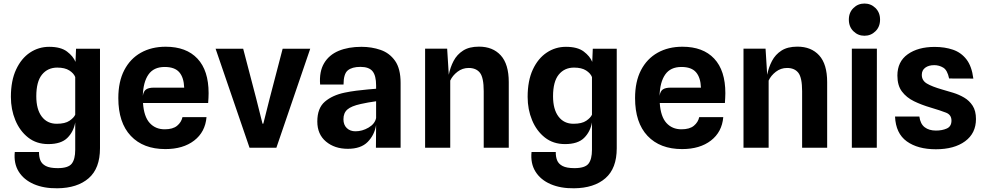

<svg xmlns="http://www.w3.org/2000/svg" viewBox="-20 -814 5434 1058"><path d="M296 223.5Q222 224.5 166.8 200.8Q111.5 177 83.2 131.8Q55 86.5 61.5 23.5H195Q194.5 49 202.2 69Q210 89 232.5 100.8Q255 112.5 298 112.5Q356 112.5 375.2 88Q394.5 63.5 394.5 11.5V-139.5Q385.5 -88 351 -54Q316.5 -20 246 -20Q181 -20 135 -56.2Q89 -92.5 64.5 -151.8Q40 -211 40 -280Q40 -369.5 68.8 -431Q97.5 -492.5 145.2 -524.2Q193 -556 251 -556Q315 -556 349.2 -530Q383.5 -504 396 -473L399 -545.5H531V3Q531 114 468.5 168.2Q406 222.5 296 223.5ZM292.5 -132Q339 -132 363.2 -148.8Q387.5 -165.5 394.5 -182V-389.5Q386.5 -410 362 -425.8Q337.5 -441.5 295.5 -441.5Q243 -441.5 211.5 -403Q180 -364.5 180 -283.5Q180 -211.5 210 -171.8Q240 -132 292.5 -132Z M891 7.5Q769.5 7.5 700.8 -65.2Q632 -138 632 -273.5Q632 -364.5 664.8 -427.5Q697.5 -490.5 756.2 -523.5Q815 -556.5 893 -556.5Q1006.5 -556.5 1068 -491Q1129.5 -425.5 1129.5 -300.5Q1129.5 -287 1128.8 -275Q1128 -263 1127 -246.5H768Q773 -171.5 804.8 -136.5Q836.5 -101.5 887.5 -101.5Q932.5 -101.5 956 -121Q979.5 -140.5 985.5 -168.5H1118Q1111 -86.5 1050 -39.5Q989 7.5 891 7.5ZM827 -331H995Q993 -387 967.8 -416Q942.5 -445 887.5 -445Q827 -445 798 -403.2Q769 -361.5 767 -286Q771 -312 785.5 -321.5Q800 -331 827 -331Z M1355 0 1168 -545.5H1320L1391.5 -272L1426.5 -132.5H1431L1466 -271.5L1537.5 -545.5H1689.5L1503 0Z M1896.5 6Q1824 6 1776.2 -34Q1728.5 -74 1728.5 -144.5Q1728.5 -218 1770.2 -253.8Q1812 -289.5 1879 -303.5Q1910 -310 1943.2 -314.2Q1976.5 -318.5 2005.5 -321Q2034.5 -323.5 2052.5 -325V-343.5Q2052.5 -397 2033 -421.2Q2013.5 -445.5 1966 -445.5Q1920 -445.5 1896.5 -426.2Q1873 -407 1873 -348H1744Q1738.5 -419.5 1765.8 -465.5Q1793 -511.5 1846.2 -533.8Q1899.5 -556 1971.5 -556Q2028 -556 2077.2 -539Q2126.5 -522 2157 -478.8Q2187.5 -435.5 2187.5 -357V0H2051.5L2052.5 -125Q2043.5 -70 2006.2 -32Q1969 6 1896.5 6ZM1938.5 -90.5Q1976 -90.5 2010.8 -110.8Q2045.5 -131 2052.5 -163.5V-256Q2032.5 -253.5 2008.8 -249.2Q1985 -245 1968 -241Q1915.5 -229.5 1894 -210.5Q1872.5 -191.5 1872.5 -157Q1872.5 -126 1891 -108.2Q1909.5 -90.5 1938.5 -90.5Z M2322.5 0V-546H2444L2453 -402Q2461 -443 2479.5 -478.2Q2498 -513.5 2531.8 -535.2Q2565.5 -557 2619.5 -557Q2695.5 -557 2739.5 -508.8Q2783.5 -460.5 2783.5 -361.5V0H2645.5V-311.5Q2645.5 -386 2624.8 -412.8Q2604 -439.5 2562.5 -439.5Q2528 -439.5 2500.8 -418.5Q2473.5 -397.5 2461 -370V0Z M3143.5 223.5Q3069.5 224.5 3014.2 200.8Q2959 177 2930.8 131.8Q2902.5 86.5 2909 23.5H3042.5Q3042 49 3049.8 69Q3057.5 89 3080 100.8Q3102.5 112.5 3145.5 112.5Q3203.5 112.5 3222.8 88Q3242 63.5 3242 11.5V-139.5Q3233 -88 3198.5 -54Q3164 -20 3093.5 -20Q3028.5 -20 2982.5 -56.2Q2936.5 -92.5 2912 -151.8Q2887.5 -211 2887.5 -280Q2887.5 -369.5 2916.2 -431Q2945 -492.5 2992.8 -524.2Q3040.5 -556 3098.5 -556Q3162.5 -556 3196.8 -530Q3231 -504 3243.5 -473L3246.5 -545.5H3378.5V3Q3378.5 114 3316 168.2Q3253.5 222.5 3143.5 223.5ZM3140 -132Q3186.5 -132 3210.8 -148.8Q3235 -165.5 3242 -182V-389.5Q3234 -410 3209.5 -425.8Q3185 -441.5 3143 -441.5Q3090.5 -441.5 3059 -403Q3027.5 -364.5 3027.5 -283.5Q3027.5 -211.5 3057.5 -171.8Q3087.5 -132 3140 -132Z M3738.5 7.5Q3617 7.5 3548.2 -65.2Q3479.5 -138 3479.5 -273.5Q3479.5 -364.5 3512.2 -427.5Q3545 -490.5 3603.8 -523.5Q3662.5 -556.5 3740.5 -556.5Q3854 -556.5 3915.5 -491Q3977 -425.5 3977 -300.5Q3977 -287 3976.2 -275Q3975.5 -263 3974.5 -246.5H3615.5Q3620.5 -171.5 3652.2 -136.5Q3684 -101.5 3735 -101.5Q3780 -101.5 3803.5 -121Q3827 -140.5 3833 -168.5H3965.5Q3958.5 -86.5 3897.5 -39.5Q3836.5 7.5 3738.5 7.5ZM3674.5 -331H3842.5Q3840.5 -387 3815.2 -416Q3790 -445 3735 -445Q3674.5 -445 3645.5 -403.2Q3616.5 -361.5 3614.5 -286Q3618.5 -312 3633 -321.5Q3647.5 -331 3674.5 -331Z M4077 0V-546H4198.5L4207.5 -402Q4215.5 -443 4234 -478.2Q4252.5 -513.5 4286.2 -535.2Q4320 -557 4374 -557Q4450 -557 4494 -508.8Q4538 -460.5 4538 -361.5V0H4400V-311.5Q4400 -386 4379.2 -412.8Q4358.5 -439.5 4317 -439.5Q4282.5 -439.5 4255.2 -418.5Q4228 -397.5 4215.5 -370V0Z M4743.5 -617Q4708 -617 4682.8 -641.8Q4657.5 -666.5 4657.5 -706Q4657.5 -745 4682.8 -769.8Q4708 -794.5 4743.5 -794.5Q4779 -794.5 4804.2 -769.8Q4829.5 -745 4829.5 -706Q4829.5 -666.5 4804.2 -641.8Q4779 -617 4743.5 -617ZM4674 0V-546H4812L4811.5 0Z M5137 8.5Q5037 8.5 4976.5 -35.2Q4916 -79 4912 -172H5046Q5051.5 -131 5075.5 -112.8Q5099.5 -94.5 5137.5 -94.5Q5172 -94.5 5197.5 -106Q5223 -117.5 5223 -149.5Q5223 -181.5 5193 -193.2Q5163 -205 5107.5 -221.5Q5058 -236 5016.5 -256.2Q4975 -276.5 4950 -309.8Q4925 -343 4925 -397.5Q4925 -474.5 4982 -515Q5039 -555.5 5130.5 -555.5Q5186.5 -555.5 5231.5 -540Q5276.5 -524.5 5305.8 -486.5Q5335 -448.5 5343.5 -381L5210 -381.5Q5200.5 -427.5 5177.8 -441.2Q5155 -455 5128 -455Q5097.5 -455 5078.5 -441Q5059.5 -427 5059.5 -401.5Q5059.5 -370.5 5087.2 -353.8Q5115 -337 5172.5 -320.5Q5200.5 -312.5 5232.5 -302.8Q5264.5 -293 5293 -276.2Q5321.5 -259.5 5339.8 -231.2Q5358 -203 5358 -158Q5358 -79.5 5298 -35.5Q5238 8.5 5137 8.5Z"/></svg>

Font: Spline Sans SemiBold
Style: Regular
Weight: 600
Designer: Eben Sorkin, Mirko Velimirovic
Foundry: Sorkin Type
Version: Version 1.000; ttfautohint (v1.8.3)